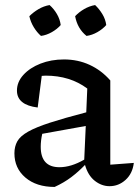

<svg xmlns="http://www.w3.org/2000/svg" viewBox="-20 -729 549 759"><path d="M196 10Q124 10 80.5 -27Q37 -64 37 -123Q37 -150 48.5 -170.5Q60 -191 91 -208.5Q122 -226 177.5 -244Q233 -262 321 -285L325 -379Q257 -430 160 -430Q153 -430 145 -429L129 -304Q47 -314 47 -371Q47 -405 72.5 -433Q98 -461 140 -477.5Q182 -494 233 -494Q288 -494 334.5 -472.5Q381 -451 416 -411V-78L509 -85Q504 -43 476.5 -18Q449 7 413 7Q382 7 355 -14Q328 -35 316 -77Q290 -50 261.5 -28.5Q233 -7 196 10ZM141 -149Q141 -68 215 -68Q261 -68 313 -98L319 -231L147 -200Q144 -187 142.5 -174Q141 -161 141 -149ZM176 -709Q193 -694 205 -673.5Q217 -653 220 -630Q206 -614 185 -602Q164 -590 142 -587Q126 -601 113.5 -621.5Q101 -642 96 -665Q112 -681 132.5 -693Q153 -705 176 -709ZM356 -709Q372 -694 384.5 -673.5Q397 -653 400 -630Q386 -614 365 -602Q344 -590 322 -587Q286 -616 277 -665Q292 -681 312.5 -693Q333 -705 356 -709Z"/></svg>

Font: Piazzolla Medium
Style: Regular
Weight: 500
Designer: Juan Pablo del Peral
Foundry: Huerta Tipografica
Version: Version 1.330